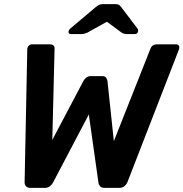

<svg xmlns="http://www.w3.org/2000/svg" viewBox="-20 -916 894 936"><path d="M129 0Q114 0 106.5 -8.5Q99 -17 100 -30L113 -678Q114 -687 120.5 -693.5Q127 -700 137 -700H222Q235 -700 241 -694Q247 -688 246 -677L235 -234L386 -520Q390 -528 399 -536.5Q408 -545 423 -545H477Q493 -545 498 -536.5Q503 -528 504 -520L535 -228L714 -680Q722 -700 746 -700H837Q849 -700 852.5 -692.5Q856 -685 852 -674L602 -30Q597 -17 586.5 -8.5Q576 0 561 0H490Q475 0 468 -8Q461 -16 460 -25L413 -358L238 -25Q233 -16 223 -8Q213 0 198 0ZM326 -750Q313 -750 314 -762Q315 -770 323 -777L445 -880Q458 -891 466 -893.5Q474 -896 483 -896H541Q551 -896 557.5 -893.5Q564 -891 572 -880L650 -777Q655 -771 653 -763Q651 -750 637 -750H599Q592 -750 585.5 -751.5Q579 -753 573 -757L501 -810L406 -757Q399 -754 392.5 -752Q386 -750 378 -750Z"/></svg>

Font: Rubik Medium
Style: Italic
Weight: 500
Italic angle: -12°
Designer: Hubert and Fischer
Foundry: Hubert and Fischer
Version: Version 2.300;gftools[0.9.30]